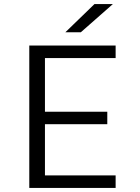

<svg xmlns="http://www.w3.org/2000/svg" viewBox="-20 -924 690 944"><path d="M124 0V-700H548.5V-638.5H201V-374.5H507.5V-313.5H201V-61.5H548.5V0ZM377.5 -765.5H301.5L444.5 -904H535Z"/></svg>

Font: Trispace Thin Light
Style: Regular
Weight: 300
Version: Version 1.210